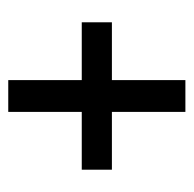

<svg xmlns="http://www.w3.org/2000/svg" viewBox="-22 -590 469 465"><g transform="rotate(90 212.5 -357.5)"><path d="M174 -143V-321H34V-394H174V-572H251V-394H391V-321H251V-143Z"/></g></svg>

Font: Noto Serif Thai ExtraCondensed Black
Style: Regular
Weight: 900
Width: 2
Designer: Monotype Design Team
Foundry: Monotype Imaging Inc.
Version: Version 2.002; ttfautohint (v1.8.4.7-5d5b)